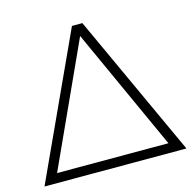

<svg xmlns="http://www.w3.org/2000/svg" viewBox="-103 -804 911 908"><g transform="rotate(-15 352.5 -350.0)"><path d="M378 -700 700 0H5L327 -700ZM68 -22 53 -46H650L635 -22L341 -668H363Z"/></g></svg>

Font: Modern
Style: Regular
Weight: 300
Designer: Julieta Ulanovsky
Foundry: Julieta Ulanovsky
Version: Version 8.000